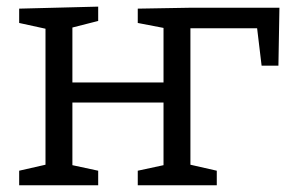

<svg xmlns="http://www.w3.org/2000/svg" viewBox="-20 -551 867 571"><path d="M546.3 -528H811L808 -355.7H758L743 -480.7L754.7 -467H540.7L546.3 -480.3V-39L529.3 -65L624.7 -43.3V0H389.7V-43.3L481.3 -63L466.3 -39V-268.3L489 -246H173.3L195.3 -268.3V-39L180.3 -63L272 -43.3V0H37V-43.3L132.3 -65L115.3 -39V-486.7L136.3 -461L37 -482.7V-525.3L272 -531.3V-488.7L176.3 -464.3L195.3 -488.3V-284L173.3 -305.7H489L466.3 -284V-486.7L480.3 -465.3L389.7 -482.7V-525.3Z"/></svg>

Font: Bitter Thin
Style: Regular
Weight: 100
Designer: Sol Matas, and Bitter project Authors
Foundry: Sol Matas
Version: Version 2.002